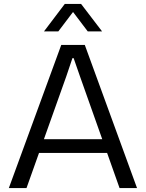

<svg xmlns="http://www.w3.org/2000/svg" viewBox="-20 -958 743 978"><path d="M25 0 292 -729H412L678 0H589L387 -570L355 -662H349L318 -570L115 0ZM169 -179 182 -249H521L534 -179ZM204 -798 310 -938H393L500 -798H427L352 -897L277 -798Z"/></svg>

Font: Mona Sans ExtraLight
Style: Regular
Weight: 400
Version: Version 2.000